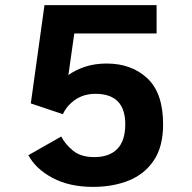

<svg xmlns="http://www.w3.org/2000/svg" viewBox="-20 -720 750 751"><path d="M344 11Q251.5 11 185.8 -24Q120 -59 91 -113L219.5 -186Q235 -156 265.5 -130.8Q296 -105.5 349 -105.5Q407.5 -105.5 438.8 -137.5Q470 -169.5 470 -234Q470 -353 353.5 -353Q308.5 -353 275.2 -330.5Q242 -308 226 -273.5H225.5L100.5 -315.5L154 -700H592.5V-589H270.5L247.5 -426.5Q277 -447.5 314.5 -459.5Q352 -471.5 397 -471.5Q494.5 -471.5 556.2 -413.8Q618 -356 618 -233.5Q618 -147 582 -93Q546 -39 484 -14Q422 11 344 11Z"/></svg>

Font: League Mono
Style: Bold
Weight: 700
Width: 6
Designer: Tyler Finck
Foundry: The League of Moveable Type / Tyler Finck
Version: Version 2.300;RELEASE